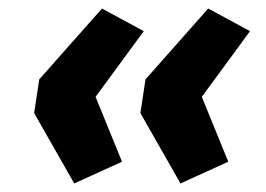

<svg xmlns="http://www.w3.org/2000/svg" viewBox="-20 -493 624 450"><path d="M154 -63 60 -228 72 -307 219 -473 317 -420 204 -266 266 -114ZM403 -63 309 -228 321 -307 468 -473 566 -420 453 -266 515 -114Z"/></svg>

Font: Nunito Sans 10pt SemiExpanded ExtraBold
Style: Italic
Weight: 800
Width: 6
Italic angle: -9°
Designer: Vernon Adams
Foundry: Vernon Adams
Version: Version 3.101;gftools[0.9.27]